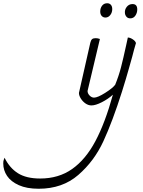

<svg xmlns="http://www.w3.org/2000/svg" viewBox="-408 -649 882 1182"><path d="M429 -384Q417 -344 406 -300Q401 -283 385 -225.5Q369 -168 343 -85Q285 98 228.5 220.5Q172 343 74 428Q-24 513 -170 513Q-243 513 -292 491Q-341 469 -364.5 434Q-388 399 -388 357Q-388 343 -385 335.5Q-382 328 -380 322Q-349 385 -297.5 417.5Q-246 450 -161 450Q-47 450 36 391.5Q119 333 179 220.5Q239 108 287 -66Q257 -39 218.5 -19.5Q180 0 155 0Q136 0 118.5 -12Q101 -24 89.5 -42.5Q78 -61 78 -77Q105 -200 129 -302Q141 -356 148 -386Q152 -402 159 -408Q166 -414 181 -414Q194 -414 207 -409L131 -89Q131 -74 143.5 -61Q156 -48 171 -48Q193 -48 239 -77Q285 -106 301 -127Q323 -181 337 -235Q351 -289 369 -372L379 -418Q392 -418 408.5 -407.5Q425 -397 429 -384ZM209 -578Q209 -599 220.5 -614Q232 -629 252 -629Q266 -629 274.5 -619.5Q283 -610 283 -593Q283 -572 271 -556.5Q259 -541 241 -541Q227 -541 218 -551Q209 -561 209 -578ZM361 -569Q359 -590 372.5 -607Q386 -624 408 -624Q437 -624 437 -591Q437 -570 425.5 -553Q414 -536 394 -536Q379 -536 370.5 -546Q362 -556 361 -569Z"/></svg>

Font: Charmonman
Style: Regular
Weight: 400
Designer: Ekaluck Peanpanawate
Foundry: Cadson Demak Co.,Ltd.
Version: Version 1.000; ttfautohint (v1.6)